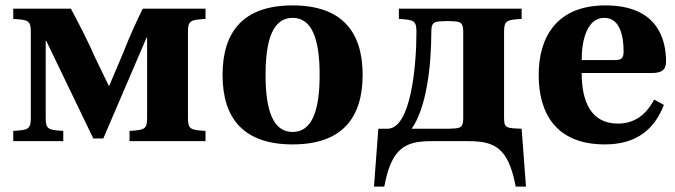

<svg xmlns="http://www.w3.org/2000/svg" viewBox="-20 -522 2497 710"><path d="M29 0H214V-38C157 -41 149 -45 149 -87V-371H151L325 -10H362L522 -383H524V-87C524 -45 516 -41 459 -38V0H740V-38C683 -41 675 -45 675 -87V-403C675 -445 683 -449 740 -452V-490H508C488 -450 458 -385 437 -330L384 -205H382L328 -317C315 -350 265 -448 242 -490H29V-452C86 -449 94 -445 94 -403V-87C94 -45 86 -41 29 -38Z M803 -245C803 -85 880 12 1062 12C1244 12 1321 -85 1321 -245C1321 -405 1244 -502 1062 -502C880 -502 803 -405 803 -245ZM962 -245C962 -379 991 -456 1062 -456C1133 -456 1162 -379 1162 -245C1162 -111 1133 -34 1062 -34C991 -34 962 -111 962 -245Z M1363 168H1401C1428 24 1479 0 1576 0H1712C1809 0 1860 24 1887 168H1925L1909 -46C1849 -48 1844 -49 1844 -89V-403C1844 -445 1852 -449 1909 -452V-490H1455V-452C1512 -449 1520 -445 1520 -403C1520 -282 1500 -46 1413 -46H1379ZM1502 -46C1556 -121 1575 -273 1575 -405C1575 -439 1586 -441 1607 -443L1628 -444H1640L1661 -443C1682 -441 1693 -439 1693 -405V-85C1693 -51 1682 -49 1661 -47L1640 -46Z M1972 -245C1972 -109 2031 12 2217 12C2336 12 2401 -46 2435 -134L2399 -154C2369 -97 2326 -65 2265 -65C2165 -65 2131 -147 2131 -252H2389C2425 -252 2443 -262 2443 -294C2443 -376 2412 -502 2219 -502C2039 -502 1972 -385 1972 -245ZM2131 -300C2131 -372 2150 -456 2215 -456C2276 -456 2286 -380 2286 -333C2286 -306 2278 -300 2255 -300Z"/></svg>

Font: Heuristica
Style: Bold
Weight: 700
Version: Version 1.0.1